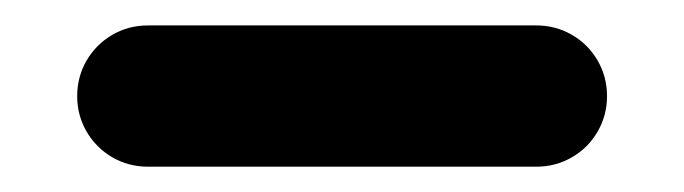

<svg xmlns="http://www.w3.org/2000/svg" viewBox="-20 -20 538 151"><path d="M457.4 55.6Q457.4 70.7 450 83.5Q442.6 96.3 429.8 103.7Q417 111.1 401.9 111.1H96.3Q81.1 111.1 68.3 103.7Q55.6 96.3 48.1 83.5Q40.7 70.7 40.7 55.6Q40.7 40.4 48.1 27.6Q55.6 14.8 68.3 7.4Q81.1 0 96.3 0H401.9Q417 0 429.8 7.4Q442.6 14.8 450 27.6Q457.4 40.4 457.4 55.6Z"/></svg>

Font: 26F Galaxy Sans
Style: Regular
Weight: 400
Designer: C₂₉H₂₅N₃O₅
Version: Version 1.100;FEAKit 1.0